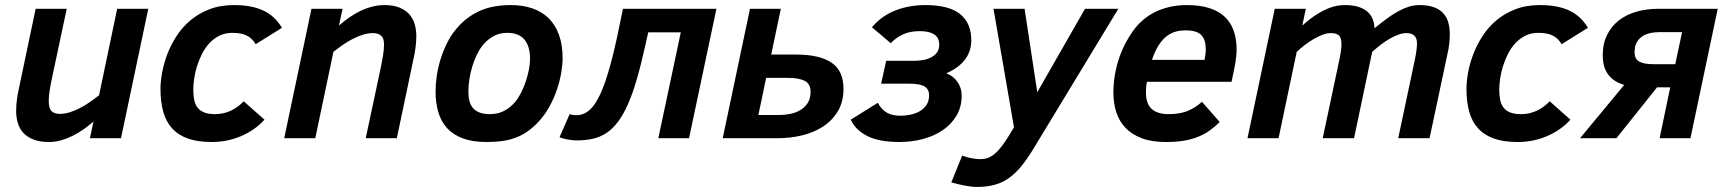

<svg xmlns="http://www.w3.org/2000/svg" viewBox="-20 -547 6834 760"><path d="M244.1 -512.2 184.1 -230Q178.7 -203.6 175.8 -183.3Q172.9 -163.1 172.9 -147.9Q172.9 -118.7 183.8 -107.4Q194.8 -96.2 216.8 -96.2Q235.8 -96.2 255.6 -102.3Q275.4 -108.4 295.4 -118.7Q315.4 -128.9 334.7 -142.3Q354 -155.8 372.1 -169.9L443.8 -512.2H566.9L459 0H335.9L350.1 -65.9Q331.1 -49.3 310.1 -34.7Q289.1 -20 266.8 -9Q244.6 2 221.4 8.5Q198.2 15.1 174.8 15.1Q137.2 15.1 112.1 5.1Q86.9 -4.9 71.8 -21.7Q56.6 -38.6 50.3 -60.8Q43.9 -83 43.9 -106.9Q43.9 -129.9 46.9 -152.3Q49.8 -174.8 53.2 -189L121.1 -512.2Z M1026.9 -73.2Q1007.8 -52.2 984.4 -35.9Q960.9 -19.5 934.1 -8.1Q907.2 3.4 877.9 9.3Q848.6 15.1 817.9 15.1Q762.7 15.1 724.1 1.5Q685.5 -12.2 661.4 -38.8Q637.2 -65.4 626.2 -104.7Q615.2 -144 615.2 -194.8Q615.2 -223.1 621.6 -258.8Q627.9 -294.4 641.8 -331.3Q655.8 -368.2 678.2 -403.3Q700.7 -438.5 732.9 -465.8Q765.1 -493.2 808.1 -510Q851.1 -526.9 906.2 -526.9Q942.9 -526.9 971.9 -521.2Q1001 -515.6 1024.2 -504.4Q1047.4 -493.2 1064.9 -476.3Q1082.5 -459.5 1096.2 -437L992.2 -372.1Q978.5 -395 957.3 -406Q936 -417 899.9 -417Q871.1 -417 848.6 -405.8Q826.2 -394.5 808.8 -376Q791.5 -357.4 779.5 -333.5Q767.6 -309.6 759.8 -284.7Q752 -259.8 748.5 -235.4Q745.1 -210.9 745.1 -191.9Q745.1 -169.4 748.8 -151.4Q752.4 -133.3 762.2 -120.8Q772 -108.4 788.6 -101.8Q805.2 -95.2 831.1 -95.2Q864.3 -95.2 892.8 -108.4Q921.4 -121.6 944.8 -146Z M1427.7 0 1487.8 -282.2Q1493.2 -308.6 1496.6 -329.8Q1500 -351.1 1500 -372.1Q1500 -395.5 1488.5 -405.8Q1477.1 -416 1456.1 -416Q1437 -416 1416.7 -409.7Q1396.5 -403.3 1376.5 -393.1Q1356.4 -382.8 1337.2 -369.4Q1317.9 -356 1299.8 -341.8L1228 0H1105L1212.9 -512.2H1335.9L1321.8 -445.8Q1340.8 -462.4 1361.8 -477.3Q1382.8 -492.2 1405.5 -503.2Q1428.2 -514.2 1452.4 -520.5Q1476.6 -526.9 1502 -526.9Q1537.6 -526.9 1561.8 -516.8Q1585.9 -506.8 1600.6 -490Q1615.2 -473.1 1621.6 -450.9Q1627.9 -428.7 1627.9 -404.8Q1627.9 -382.3 1625 -359.9Q1622.1 -337.4 1618.7 -323.2L1550.8 0Z M1704.1 -186Q1704.1 -212.4 1708.7 -245.6Q1713.4 -278.8 1724.4 -314.2Q1735.4 -349.6 1753.4 -384Q1771.5 -418.5 1798.8 -446.8Q1835.4 -485.4 1884.3 -506.1Q1933.1 -526.9 2002.9 -526.9Q2049.3 -526.9 2087.2 -513.9Q2125 -501 2151.6 -474.9Q2178.2 -448.7 2192.6 -409.2Q2207 -369.6 2207 -316.9Q2207 -293 2201.7 -260Q2196.3 -227.1 2184.3 -191.7Q2172.4 -156.2 2152.6 -121.1Q2132.8 -85.9 2104 -57.1Q2083.5 -36.6 2062.5 -22.9Q2041.5 -9.3 2017.6 -0.7Q1993.7 7.8 1966.3 11.5Q1939 15.1 1905.8 15.1Q1851.1 15.1 1812.7 1Q1774.4 -13.2 1750.2 -39.3Q1726.1 -65.4 1715.1 -102.5Q1704.1 -139.6 1704.1 -186ZM1834 -184.1Q1834 -163.1 1838.4 -146.5Q1842.8 -129.9 1852.8 -118.7Q1862.8 -107.4 1879.2 -101.3Q1895.5 -95.2 1918.9 -95.2Q1950.7 -95.2 1974.9 -107.9Q1999 -120.6 2018.1 -142.1Q2031.2 -157.7 2042.5 -179.7Q2053.7 -201.7 2061.5 -225.3Q2069.3 -249 2073.7 -272.2Q2078.1 -295.4 2078.1 -314Q2078.1 -363.8 2055.9 -390.4Q2033.7 -417 1987.8 -417Q1957 -417 1932.6 -403.3Q1908.2 -389.6 1890.1 -367.2Q1877.4 -351.1 1866.9 -329.1Q1856.4 -307.1 1849.1 -282.7Q1841.8 -258.3 1837.9 -232.9Q1834 -207.5 1834 -184.1Z M2545.9 -418.9 2534.7 -369.1Q2517.6 -291.5 2500.7 -233.4Q2483.9 -175.3 2465.1 -133.3Q2446.3 -91.3 2425.5 -64Q2404.8 -36.6 2379.9 -20.3Q2355 -3.9 2325.7 2.4Q2296.4 8.8 2260.7 8.8Q2252.4 8.8 2242.9 7.6Q2233.4 6.3 2224.4 4.6Q2215.3 2.9 2207.5 0.7Q2199.7 -1.5 2194.8 -3.9L2234.9 -95.2Q2241.7 -92.8 2249 -91.8Q2256.3 -90.8 2260.7 -90.8Q2285.6 -90.8 2306.9 -106Q2328.1 -121.1 2347.7 -157.5Q2367.2 -193.8 2385.7 -254.4Q2404.3 -314.9 2423.8 -405.8L2445.8 -512.2H2815.9L2707.5 0H2585.9L2674.8 -418.9Z M3032.7 -331.1H3130.9Q3223.6 -331.1 3271.2 -299.1Q3318.8 -267.1 3318.8 -195.8Q3318.8 -144 3296.6 -106.9Q3274.4 -69.8 3238 -46.1Q3201.7 -22.5 3155 -11.2Q3108.4 0 3059.6 0H2840.8L2948.7 -512.2H3070.8ZM3065.9 -91.8Q3086.4 -91.8 3108.2 -96.2Q3129.9 -100.6 3147.7 -111.1Q3165.5 -121.6 3177 -139.2Q3188.5 -156.7 3188.5 -183.1Q3188.5 -215.3 3165.3 -227.1Q3142.1 -238.8 3096.7 -238.8H3012.7L2981.9 -91.8Z M3487.8 -306.2H3594.7Q3611.8 -306.2 3630.1 -308.8Q3648.4 -311.5 3663.3 -318.6Q3678.2 -325.7 3688 -338.1Q3697.8 -350.6 3697.8 -370.1Q3697.8 -397.9 3677.7 -410.9Q3657.7 -423.8 3620.6 -423.8Q3582.5 -423.8 3554.7 -411.1Q3526.9 -398.4 3505.9 -376L3431.6 -439Q3468.3 -483.4 3522.9 -505.1Q3577.6 -526.9 3642.6 -526.9Q3736.8 -526.9 3780.8 -491Q3824.7 -455.1 3824.7 -387.2Q3824.7 -343.3 3798.8 -310.1Q3772.9 -276.9 3725.6 -256.8Q3752.9 -247.1 3769.8 -223.1Q3786.6 -199.2 3786.6 -168.9Q3786.6 -123.5 3766.1 -89.1Q3745.6 -54.7 3711.4 -31.5Q3677.2 -8.3 3632.8 3.4Q3588.4 15.1 3540.5 15.1Q3459 15.1 3412.6 -8.8Q3366.2 -32.7 3347.7 -73.2L3454.6 -140.1Q3469.7 -112.3 3491.2 -100.6Q3512.7 -88.9 3544.9 -88.9Q3563 -88.9 3583 -92.8Q3603 -96.7 3619.6 -106.2Q3636.2 -115.7 3647 -131.1Q3657.7 -146.5 3657.7 -169.9Q3657.7 -193.4 3639.9 -204.6Q3622.1 -215.8 3578.6 -215.8H3467.8Z M3788.6 68.8Q3808.6 76.7 3827.9 79.8Q3847.2 83 3862.8 83Q3876.5 83 3889.6 78.4Q3902.8 73.7 3916.5 62.5Q3930.2 51.3 3944.6 32.7Q3959 14.2 3975.6 -13.2L3993.7 -43L3912.6 -512.2H4035.6L4085.9 -182.1L4274.9 -512.2H4406.7L4074.7 35.2Q4049.8 76.7 4026.4 106.4Q4002.9 136.2 3976.8 155.5Q3950.7 174.8 3919.7 183.8Q3888.7 192.9 3848.6 192.9Q3825.2 192.9 3798.6 187.7Q3772 182.6 3745.6 174.8Z M4520 -223.1Q4517.6 -211.9 4516.8 -200.9Q4516.1 -189.9 4516.1 -181.2Q4516.1 -135.7 4539.1 -115.5Q4562 -95.2 4606 -95.2Q4650.4 -95.2 4681.2 -107.9Q4711.9 -120.6 4737.8 -144L4808.1 -64Q4789.1 -45.4 4768.8 -30.8Q4748.5 -16.1 4723.4 -5.9Q4698.2 4.4 4667 9.8Q4635.7 15.1 4595.2 15.1Q4538.6 15.1 4499 0Q4459.5 -15.1 4434.6 -41.5Q4409.7 -67.9 4398.4 -103.5Q4387.2 -139.2 4387.2 -180.2Q4387.2 -245.1 4406.7 -307.6Q4426.3 -370.1 4465.8 -425.8Q4481.9 -448.2 4503.2 -466.8Q4524.4 -485.4 4551 -498.8Q4577.6 -512.2 4609.4 -519.5Q4641.1 -526.9 4678.2 -526.9Q4729.5 -526.9 4766.6 -515.1Q4803.7 -503.4 4827.9 -480.7Q4852.1 -458 4863.5 -424.8Q4875 -391.6 4875 -349.1Q4875 -338.4 4873 -321Q4871.1 -303.7 4868.2 -288.1L4855 -223.1ZM4748 -310.1Q4750.5 -322.3 4751.7 -332.3Q4752.9 -342.3 4752.9 -352.1Q4752.9 -389.6 4735.1 -408.2Q4717.3 -426.8 4672.9 -426.8Q4639.2 -426.8 4616 -415Q4592.8 -403.3 4576.2 -381.8Q4564.9 -367.7 4555.4 -348.6Q4545.9 -329.6 4540 -310.1Z M5514.6 0 5578.6 -301.8Q5584 -326.7 5586.4 -344.5Q5588.9 -362.3 5588.9 -375Q5588.9 -397 5577.6 -406.5Q5566.4 -416 5546.9 -416Q5532.7 -416 5516.1 -410.2Q5499.5 -404.3 5481.9 -394.3Q5464.4 -384.3 5446.5 -370.6Q5428.7 -356.9 5411.6 -341.8L5339.8 0H5215.8L5279.8 -301.8Q5285.2 -326.7 5287.6 -344Q5290 -361.3 5290 -368.2Q5290 -379.4 5288.6 -388.2Q5287.1 -397 5282.7 -403.3Q5278.3 -409.7 5270 -412.8Q5261.7 -416 5248 -416Q5232.4 -416 5215.1 -409.4Q5197.8 -402.8 5179.7 -392.3Q5161.6 -381.8 5144.5 -368.7Q5127.4 -355.5 5112.8 -341.8L5041 0H4918L5025.9 -512.2H5148.9L5134.8 -445.8Q5177.2 -484.4 5219.5 -505.6Q5261.7 -526.9 5303.7 -526.9Q5358.4 -526.9 5388.4 -504.4Q5418.5 -481.9 5420.9 -435.1Q5447.3 -457 5470.7 -474.1Q5494.1 -491.2 5515.6 -502.9Q5537.1 -514.6 5557.4 -520.8Q5577.6 -526.9 5597.7 -526.9Q5632.8 -526.9 5656 -518.3Q5679.2 -509.8 5693.1 -494.4Q5707 -479 5712.9 -458Q5718.8 -437 5718.8 -412.1Q5718.8 -394 5716.6 -373.8Q5714.4 -353.5 5709 -331.1L5638.7 0Z M6196.3 -73.2Q6177.2 -52.2 6153.8 -35.9Q6130.4 -19.5 6103.5 -8.1Q6076.7 3.4 6047.4 9.3Q6018.1 15.1 5987.3 15.1Q5932.1 15.1 5893.6 1.5Q5855 -12.2 5830.8 -38.8Q5806.6 -65.4 5795.7 -104.7Q5784.7 -144 5784.7 -194.8Q5784.7 -223.1 5791 -258.8Q5797.4 -294.4 5811.3 -331.3Q5825.2 -368.2 5847.7 -403.3Q5870.1 -438.5 5902.3 -465.8Q5934.6 -493.2 5977.5 -510Q6020.5 -526.9 6075.7 -526.9Q6112.3 -526.9 6141.4 -521.2Q6170.4 -515.6 6193.6 -504.4Q6216.8 -493.2 6234.4 -476.3Q6252 -459.5 6265.6 -437L6161.6 -372.1Q6147.9 -395 6126.7 -406Q6105.5 -417 6069.3 -417Q6040.5 -417 6018.1 -405.8Q5995.6 -394.5 5978.3 -376Q5960.9 -357.4 5949 -333.5Q5937 -309.6 5929.2 -284.7Q5921.4 -259.8 5918 -235.4Q5914.6 -210.9 5914.6 -191.9Q5914.6 -169.4 5918.2 -151.4Q5921.9 -133.3 5931.6 -120.8Q5941.4 -108.4 5958 -101.8Q5974.6 -95.2 6000.5 -95.2Q6033.7 -95.2 6062.3 -108.4Q6090.8 -121.6 6114.3 -146Z M6591.3 -201.2H6539.1L6378.4 0H6234.4L6409.2 -210.9Q6367.2 -223.1 6345.7 -252Q6324.2 -280.8 6324.2 -328.1Q6324.2 -374.5 6341.6 -409.2Q6358.9 -443.8 6388.7 -466.8Q6418.5 -489.7 6458.5 -501Q6498.5 -512.2 6543.5 -512.2H6779.3L6671.4 0H6549.3ZM6550.3 -419.9Q6528.3 -419.9 6510 -415.5Q6491.7 -411.1 6478.5 -401.6Q6465.3 -392.1 6457.8 -377Q6450.2 -361.8 6450.2 -340.8Q6450.2 -313.5 6468.8 -303.2Q6487.3 -293 6523.4 -293H6611.3L6638.2 -419.9Z"/></svg>

Font: Lorenzo Sans
Style: Bold Italic
Weight: 700
Italic angle: -12°
Foundry: Intel Corporation
Version: Version 1.00; ttfautohint (v1.5)